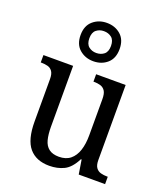

<svg xmlns="http://www.w3.org/2000/svg" viewBox="-149 -916 887 1027"><g transform="rotate(20 294.5 -402.0)"><path d="M252 10Q177 10 137.5 -36.5Q98 -83 98 -186V-427Q98 -456 88 -470.5Q78 -485 61.5 -489.5Q45 -494 24 -494H21V-536H190V-190Q190 -146 198 -115.5Q206 -85 227 -69Q248 -53 284 -53Q324 -53 349 -73.5Q374 -94 386 -130.5Q398 -167 398 -216V-422Q398 -454 388 -469Q378 -484 361.5 -489Q345 -494 324 -494H321V-536H489V-109Q489 -80 499.5 -65.5Q510 -51 527 -46.5Q544 -42 564 -42H567V0H417L404 -81H400Q372 -26 335 -8Q298 10 252 10ZM282 -596Q236 -596 203.5 -624Q171 -652 171 -705Q171 -758 203.5 -786Q236 -814 282 -814Q329 -814 361 -786Q393 -758 393 -705Q393 -652 361 -624Q329 -596 282 -596ZM282 -643Q308 -643 326 -657.5Q344 -672 344 -705Q344 -738 326 -752.5Q308 -767 282 -767Q257 -767 239 -752.5Q221 -738 221 -705Q221 -672 239 -657.5Q257 -643 282 -643Z"/></g></svg>

Font: Noto Serif Thai SemiCondensed
Style: Regular
Weight: 400
Width: 4
Designer: Monotype Design Team
Foundry: Monotype Imaging Inc.
Version: Version 2.002